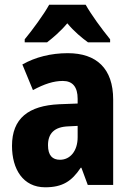

<svg xmlns="http://www.w3.org/2000/svg" viewBox="-20 -786 560 816"><path d="M344 -766H189C168 -727 116 -656 85 -619V-606H180C203 -624 236 -651 266 -687C295 -652 328 -625 354 -606H448V-619C410 -666 369 -722 344 -766ZM268 -560C196 -560 130 -543 75 -512L120 -403C168 -429 208 -442 247 -442C289 -442 310 -416 310 -366V-346L232 -343C101 -337 31 -283 31 -166C31 -67 78 10 172 10C246 10 285 -16 323 -73H326L353 0H461V-363C461 -495 390 -560 268 -560ZM271 -249 310 -251V-203C310 -144 278 -107 235 -107C203 -107 184 -125 184 -169C184 -218 210 -247 271 -249Z"/></svg>

Font: Noto Sans Malayalam Condensed ExtraBold
Style: Regular
Weight: 800
Width: 3
Designer: Jelle Bosma - Monotype Design Team
Foundry: Monotype Imaging Inc.
Version: Version 2.104